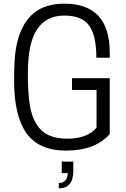

<svg xmlns="http://www.w3.org/2000/svg" viewBox="-20 -811 688 1048"><path d="M301 217V188Q347 188 350 134H317V71H380V122Q380 217 301 217ZM341 11Q192 11 124.5 -84Q57 -179 57 -370Q57 -443 60.5 -491Q64 -539 75 -584Q101 -687 164 -739Q227 -791 331 -791Q579 -791 579 -524V-496H506Q506 -617 466.5 -671.5Q427 -726 331 -726Q232 -726 182 -650.5Q132 -575 132 -410Q132 -309 142 -241.5Q152 -174 182 -129Q229 -54 346 -54Q457 -54 507 -114V-320H373V-384H579V-79Q499 11 341 11Z"/></svg>

Font: Tanohe Sans
Style: Regular
Weight: 400
Designer: Village Type and Design LLC & Cristiano Sobral
Foundry: Cooper Hewitt Smithsonian Design Museum
Version: Version 1.00;September 29, 2021;FontCreator 13.0.0.2655 64-b